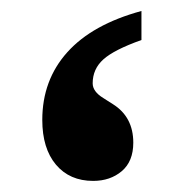

<svg xmlns="http://www.w3.org/2000/svg" viewBox="-20 -305 320 346"><path d="M56.2 -88.9Q56.2 -160.6 101.3 -210.9Q146.5 -261.2 234.9 -285.2V-232.9Q185.5 -215.3 166.3 -198Q147 -180.7 147 -154.8Q147 -140.1 166 -128.4L183.6 -117.2Q220.2 -94.2 220.2 -47.9Q220.2 -14.2 199.5 3.4Q178.7 21 147.9 21Q105.5 21 80.8 -8.3Q56.2 -37.6 56.2 -88.9Z"/></svg>

Font: Sahl Naskh
Style: Bold
Weight: 700
Designer: Pascal Zoghbi
Version: Version 1.001